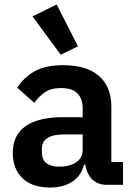

<svg xmlns="http://www.w3.org/2000/svg" viewBox="-20 -825 599 857"><path d="M458 0Q416 0 391.5 -24.5Q367 -49 361 -90H355Q342 -39 302 -13.5Q262 12 203 12Q123 12 80 -30Q37 -72 37 -142Q37 -223 95 -262.5Q153 -302 260 -302H349V-340Q349 -384 326 -408Q303 -432 252 -432Q207 -432 179.5 -412.5Q152 -393 133 -366L57 -434Q86 -479 134 -506.5Q182 -534 261 -534Q367 -534 422 -486Q477 -438 477 -348V-102H529V0ZM246 -81Q289 -81 319 -100Q349 -119 349 -156V-225H267Q167 -225 167 -161V-144Q167 -112 187.5 -96.5Q208 -81 246 -81ZM125 -752 233 -805 328 -618 251 -581Z"/></svg>

Font: IBM Plex Sans Arabic SmBld
Style: Regular
Weight: 600
Designer: Mike Abbink, Paul van der Laan, Pieter van Rosmalen, Wael Morcos, Khajak Apelian
Foundry: Bold Monday
Version: Version 1.005